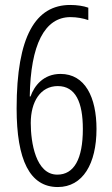

<svg xmlns="http://www.w3.org/2000/svg" viewBox="-20 -742 452 774"><path d="M47 -305C47 -97 100 12 213 12C314 12 369 -82 369 -222C369 -350 323 -444 224 -444C155 -444 118 -396 103 -353H100C103 -562 160 -673 264 -673C290 -673 316 -668 336 -661V-711C317 -718 290 -722 263 -722C124 -722 47 -597 47 -305ZM211 -38C124 -38 104 -168 104 -246C104 -332 143 -395 213 -395C285 -395 314 -329 314 -222C314 -100 278 -38 211 -38Z"/></svg>

Font: Noto Sans Lao Looped ExtraCondensed Light
Style: Regular
Weight: 300
Width: 2
Designer: Mark Frömberg, Ben Mitchell
Foundry: The Fontpad Ltd
Version: Version 1.002